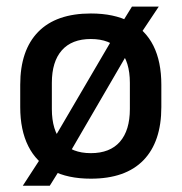

<svg xmlns="http://www.w3.org/2000/svg" viewBox="-20 -544 566 598"><path d="M263 12.5Q191 12.5 142 -13.2Q93 -39 68 -89Q43 -139 43 -210.5V-280Q43 -387.5 99 -444.8Q155 -502 263 -502Q335 -502 384 -476.5Q433 -451 457.8 -401.5Q482.5 -352 482.5 -280V-210.5Q482.5 -102.5 426.8 -45Q371 12.5 263 12.5ZM135 34.5H51L116 -65.5L137.5 -94L342.5 -444L355.5 -466L391 -523.5H474.5L413.5 -432L391.5 -402L189 -54L175 -29.5ZM263 -67Q322.5 -67 353.5 -102.5Q384.5 -138 384.5 -204.5V-286Q384.5 -352 353.5 -387.2Q322.5 -422.5 263 -422.5Q203.5 -422.5 172.5 -387.2Q141.5 -352 141.5 -286V-204.5Q141.5 -138 172.5 -102.5Q203.5 -67 263 -67Z"/></svg>

Font: Anek Malayalam Medium Medium
Style: Regular
Weight: 500
Version: Version 1.003